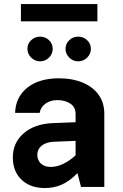

<svg xmlns="http://www.w3.org/2000/svg" viewBox="-20 -925 608 950"><path d="M461.9 -904.8V-819.3H83.5V-904.8ZM496.1 -361.8V0H380.9L363.3 -68.4Q324.7 -28.8 286.1 -11.7Q247.6 5.4 202.1 5.4Q129.4 5.4 86.4 -35.9Q43.5 -77.1 43.5 -146Q43.5 -218.8 97.4 -265.6Q151.4 -312.5 242.7 -315.9L354 -320.3V-361.8Q354 -395.5 327.4 -412.6Q300.8 -429.7 264.6 -429.7Q229 -429.7 204.8 -412.1Q180.7 -394.5 176.3 -366.7H54.7Q57.1 -444.3 115 -491Q172.9 -537.6 272.5 -537.6Q337.4 -537.6 387.9 -516.8Q438.5 -496.1 467.3 -456.8Q496.1 -417.5 496.1 -361.8ZM164.6 -159.7Q164.6 -132.3 182.4 -115.7Q200.2 -99.1 231 -99.1Q290 -99.1 354 -156.2V-228L246.1 -223.6Q207.5 -221.7 186 -204.1Q164.6 -186.5 164.6 -159.7ZM115.7 -683.6Q115.7 -709 134.3 -726.3Q152.8 -743.7 178.2 -743.7Q204.1 -743.7 222.4 -726.3Q240.7 -709 240.7 -683.6Q240.7 -658.2 222.4 -639.9Q204.1 -621.6 178.2 -621.6Q152.8 -621.6 134.3 -639.9Q115.7 -658.2 115.7 -683.6ZM304.2 -683.6Q304.2 -709 322.8 -726.3Q341.3 -743.7 366.7 -743.7Q392.6 -743.7 411.1 -726.3Q429.7 -709 429.7 -683.6Q429.7 -658.2 411.1 -639.9Q392.6 -621.6 366.7 -621.6Q341.3 -621.6 322.8 -639.9Q304.2 -658.2 304.2 -683.6Z"/></svg>

Font: Estedad-FD Bold
Style: Regular
Weight: 700
Designer: Amin Abedi
Version: Version 7.3